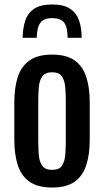

<svg xmlns="http://www.w3.org/2000/svg" viewBox="-20 -830 465 858"><path d="M213 8Q149 8 112 -18Q75 -44 59.5 -92Q44 -140 44 -205V-373Q44 -438 59.5 -486Q75 -534 112 -560Q149 -586 213 -586Q277 -586 313.5 -560Q350 -534 365.5 -486Q381 -438 381 -373V-205Q381 -140 365.5 -92Q350 -44 313.5 -18Q277 8 213 8ZM213 -71Q244 -71 256.5 -89Q269 -107 271.5 -136.5Q274 -166 274 -198V-379Q274 -412 271.5 -441Q269 -470 256.5 -488.5Q244 -507 213 -507Q182 -507 169 -488.5Q156 -470 153.5 -441Q151 -412 151 -379V-198Q151 -166 153.5 -136.5Q156 -107 169 -89Q182 -71 213 -71ZM81 -661Q82 -703 92.5 -736.5Q103 -770 131.5 -790Q160 -810 213 -810Q266 -810 294.5 -790Q323 -770 334 -736.5Q345 -703 345 -661H282Q282 -709 266.5 -729Q251 -749 213 -749Q176 -749 160.5 -728.5Q145 -708 144 -661Z"/></svg>

Font: Oswald
Style: Regular
Weight: 400
Designer: Vernon Adams
Foundry: Vernon Adams
Version: Version 4.103; ttfautohint (v1.8.3)